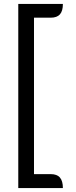

<svg xmlns="http://www.w3.org/2000/svg" viewBox="-20 -817 389 977"><path d="M73 -797H300Q300 -761 285 -744Q270 -727 238 -727H153V69H238Q270 69 285 86.5Q300 104 300 140H73Z"/></svg>

Font: K2D Light
Style: Regular
Weight: 300
Designer: Katatrad Aksorn Co.,Ltd.
Foundry: Cadson Demak Co.,Ltd.
Version: Version 1.000; ttfautohint (v1.6)